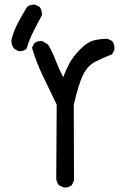

<svg xmlns="http://www.w3.org/2000/svg" viewBox="-20 -823 540 835"><path d="M256.8 -7.8 236.3 -17.6Q226.6 -29.3 224.6 -44.9L226.6 -368.2Q197.3 -428.7 168 -489.3Q138.7 -549.8 119.1 -615.2L128.9 -634.8Q142.6 -646.5 164.1 -644.5L189.5 -628.9Q209 -594.7 222.7 -558.6Q236.3 -522.5 254.9 -487.3Q266.6 -518.6 282.2 -547.9Q297.9 -577.1 329.1 -608.9Q360.4 -640.6 388.7 -647.5Q417 -654.3 448.2 -654.3L467.8 -644.5Q479.5 -628.9 477.5 -606.4L467.8 -586.9Q430.7 -573.2 395.5 -555.2Q360.4 -537.1 340.8 -496.6Q321.3 -456.1 300.8 -367.2L301.8 -37.1L292 -17.6Q278.3 -5.9 256.8 -7.8ZM60.5 -600.6 41 -611.3Q29.3 -627 29.3 -648.4Q39.1 -687.5 57.6 -722.7Q76.2 -757.8 97.7 -793Q111.3 -804.7 132.8 -802.7L152.3 -793Q164.1 -777.3 162.1 -755.9Q142.6 -720.7 125 -685.5Q107.4 -650.4 95.7 -611.3Q82 -598.6 60.5 -600.6Z"/></svg>

Font: JasonHandwriting1
Style: Regular
Weight: 400
Version: Version 1.48.20